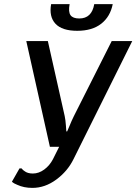

<svg xmlns="http://www.w3.org/2000/svg" viewBox="-20 -900 664 935"><path d="M356 -750Q282 -750 250 -784.5Q218 -819 229 -880H319Q312 -842 323.5 -826Q335 -810 366 -810Q427 -810 439 -880H529Q517 -819 473 -784.5Q429 -750 356 -750ZM138 15Q96 15 64 0Q48 -6 38 -15L75 -80H85Q92 -71 99 -67Q114 -55 140 -55Q169 -55 195.5 -74.5Q222 -94 238 -125L268 -185H223L108 -700H213L295 -335Q299 -317 301 -288L303 -260H307L319 -288Q321 -293 328.5 -310.5Q336 -328 340 -335L524 -700H624L338 -125Q309 -66 254 -25.5Q199 15 138 15Z"/></svg>

Font: Scada
Style: Italic
Weight: 400
Italic angle: -10°
Designer: Jovanny Lemonad
Foundry: Jovanny Lemonad
Version: Version 4.100;PS 004.100;hotconv 1.0.88;makeotf.lib2.5.64775